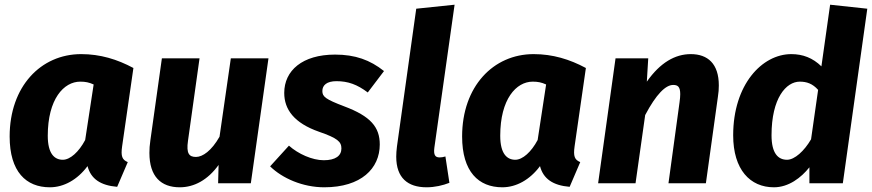

<svg xmlns="http://www.w3.org/2000/svg" viewBox="-20 -779 3706 816"><path d="M547 -490C478 -527 406 -549 325 -549C153 -549 21 -411 21 -199C21 -49 91 17 192 17C251 17 309 -15 352 -73C366 -19 407 9 478 15L523 -90C499 -100 493 -115 499 -157ZM247 -100C212 -100 183 -125 183 -202C183 -358 251 -432 321 -432C343 -432 358 -429 378 -420L342 -184C315 -133 278 -100 247 -100Z M668 -531 619 -182C616 -163 615 -145 615 -129C615 -29 664 17 744 17C805 17 863 -14 909 -78L907 0H1046L1121 -531H961L913 -198C879 -138 841 -112 813 -112C784 -112 771 -126 779 -181L828 -531Z M1356 -98C1307 -98 1247 -125 1208 -160L1128 -72C1180 -21 1267 17 1358 17C1515 17 1594 -63 1594 -165C1594 -239 1555 -285 1443 -327C1364 -357 1350 -368 1350 -392C1350 -417 1369 -434 1410 -434C1459 -434 1498 -420 1543 -386L1612 -477C1553 -524 1490 -547 1404 -547C1265 -547 1188 -479 1188 -384C1188 -314 1230 -256 1336 -219C1414 -192 1431 -177 1431 -148C1431 -117 1406 -98 1356 -98Z M1873 -114C1864 -111 1855 -110 1848 -110C1830 -110 1822 -120 1826 -151L1912 -759L1749 -742L1667 -156C1665 -140 1664 -126 1664 -113C1664 -23 1713 17 1793 17C1828 17 1862 9 1890 -2Z M2470 -490C2401 -527 2329 -549 2248 -549C2076 -549 1944 -411 1944 -199C1944 -49 2014 17 2115 17C2174 17 2232 -15 2275 -73C2289 -19 2330 9 2401 15L2446 -90C2422 -100 2416 -115 2422 -157ZM2170 -100C2135 -100 2106 -125 2106 -202C2106 -358 2174 -432 2244 -432C2266 -432 2281 -429 2301 -420L2265 -184C2238 -133 2201 -100 2170 -100Z M2980 0 3031 -367C3034 -385 3035 -401 3035 -416C3035 -508 2988 -549 2916 -549C2849 -549 2786 -513 2729 -432L2735 -531H2596L2522 0H2681L2722 -290C2769 -379 2809 -418 2841 -418C2860 -418 2871 -411 2871 -379C2871 -370 2870 -358 2868 -344L2821 0Z M3343 -549C3219 -549 3096 -420 3096 -204C3096 -58 3168 17 3269 17C3332 17 3385 -24 3420 -68V0H3562L3666 -742L3508 -759L3471 -497C3434 -533 3392 -549 3343 -549ZM3379 -432C3408 -432 3433 -424 3457 -397L3427 -187C3398 -137 3357 -100 3325 -100C3287 -100 3259 -127 3259 -204C3259 -362 3321 -432 3379 -432Z"/></svg>

Font: Fira Sans OT
Style: Bold Italic
Weight: 700
Italic angle: -8°
Designer: Carrois Corporate & Edenspiekermann
Foundry: Carrois Corporate GbR & Edenspiekermann AG
Version: Version 2.001